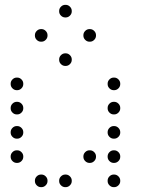

<svg xmlns="http://www.w3.org/2000/svg" viewBox="-20 -796 640 792"><path d="M249 -776Q239 -776 231.5 -768.5Q224 -761 224 -751V-749Q224 -739 231.5 -731.5Q239 -724 249 -724H251Q261 -724 268.5 -731.5Q276 -739 276 -749V-751Q276 -761 268.5 -768.5Q261 -776 251 -776ZM149 -676Q139 -676 131.5 -668.5Q124 -661 124 -651V-649Q124 -639 131.5 -631.5Q139 -624 149 -624H151Q161 -624 168.5 -631.5Q176 -639 176 -649V-651Q176 -661 168.5 -668.5Q161 -676 151 -676ZM349 -676Q339 -676 331.5 -668.5Q324 -661 324 -651V-649Q324 -639 331.5 -631.5Q339 -624 349 -624H351Q361 -624 368.5 -631.5Q376 -639 376 -649V-651Q376 -661 368.5 -668.5Q361 -676 351 -676ZM249 -576Q239 -576 231.5 -568.5Q224 -561 224 -551V-549Q224 -539 231.5 -531.5Q239 -524 249 -524H251Q261 -524 268.5 -531.5Q276 -539 276 -549V-551Q276 -561 268.5 -568.5Q261 -576 251 -576ZM49 -476Q39 -476 31.5 -468.5Q24 -461 24 -451V-449Q24 -439 31.5 -431.5Q39 -424 49 -424H51Q61 -424 68.5 -431.5Q76 -439 76 -449V-451Q76 -461 68.5 -468.5Q61 -476 51 -476ZM449 -476Q439 -476 431.5 -468.5Q424 -461 424 -451V-449Q424 -439 431.5 -431.5Q439 -424 449 -424H451Q461 -424 468.5 -431.5Q476 -439 476 -449V-451Q476 -461 468.5 -468.5Q461 -476 451 -476ZM49 -376Q39 -376 31.5 -368.5Q24 -361 24 -351V-349Q24 -339 31.5 -331.5Q39 -324 49 -324H51Q61 -324 68.5 -331.5Q76 -339 76 -349V-351Q76 -361 68.5 -368.5Q61 -376 51 -376ZM449 -376Q439 -376 431.5 -368.5Q424 -361 424 -351V-349Q424 -339 431.5 -331.5Q439 -324 449 -324H451Q461 -324 468.5 -331.5Q476 -339 476 -349V-351Q476 -361 468.5 -368.5Q461 -376 451 -376ZM49 -276Q39 -276 31.5 -268.5Q24 -261 24 -251V-249Q24 -239 31.5 -231.5Q39 -224 49 -224H51Q61 -224 68.5 -231.5Q76 -239 76 -249V-251Q76 -261 68.5 -268.5Q61 -276 51 -276ZM449 -276Q439 -276 431.5 -268.5Q424 -261 424 -251V-249Q424 -239 431.5 -231.5Q439 -224 449 -224H451Q461 -224 468.5 -231.5Q476 -239 476 -249V-251Q476 -261 468.5 -268.5Q461 -276 451 -276ZM49 -176Q39 -176 31.5 -168.5Q24 -161 24 -151V-149Q24 -139 31.5 -131.5Q39 -124 49 -124H51Q61 -124 68.5 -131.5Q76 -139 76 -149V-151Q76 -161 68.5 -168.5Q61 -176 51 -176ZM349 -176Q339 -176 331.5 -168.5Q324 -161 324 -151V-149Q324 -139 331.5 -131.5Q339 -124 349 -124H351Q361 -124 368.5 -131.5Q376 -139 376 -149V-151Q376 -161 368.5 -168.5Q361 -176 351 -176ZM449 -176Q439 -176 431.5 -168.5Q424 -161 424 -151V-149Q424 -139 431.5 -131.5Q439 -124 449 -124H451Q461 -124 468.5 -131.5Q476 -139 476 -149V-151Q476 -161 468.5 -168.5Q461 -176 451 -176ZM149 -76Q139 -76 131.5 -68.5Q124 -61 124 -51V-49Q124 -39 131.5 -31.5Q139 -24 149 -24H151Q161 -24 168.5 -31.5Q176 -39 176 -49V-51Q176 -61 168.5 -68.5Q161 -76 151 -76ZM249 -76Q239 -76 231.5 -68.5Q224 -61 224 -51V-49Q224 -39 231.5 -31.5Q239 -24 249 -24H251Q261 -24 268.5 -31.5Q276 -39 276 -49V-51Q276 -61 268.5 -68.5Q261 -76 251 -76ZM449 -76Q439 -76 431.5 -68.5Q424 -61 424 -51V-49Q424 -39 431.5 -31.5Q439 -24 449 -24H451Q461 -24 468.5 -31.5Q476 -39 476 -49V-51Q476 -61 468.5 -68.5Q461 -76 451 -76Z"/></svg>

Font: Doto Rounded
Style: Regular
Weight: 400
Monospace: yes
Version: Version 1.000